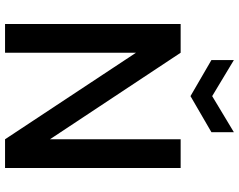

<svg xmlns="http://www.w3.org/2000/svg" viewBox="-113 -834 947 761"><g transform="rotate(90 360.5 -453.5)"><path d="M504 -818 361 -735 218 -818V-907L361 -821L504 -907ZM646 0H532L189 -519V0H75V-696H189L532 -178V-696H646Z"/></g></svg>

Font: Fz Poppins Med
Style: Regular
Weight: 500
Designer: Ninad Kale (Devanagari), Jonny Pinhorn (Latin)
Foundry: Indian Type Foundry
Version: Vit hóa bi Vntype.Com & FontZin.Com